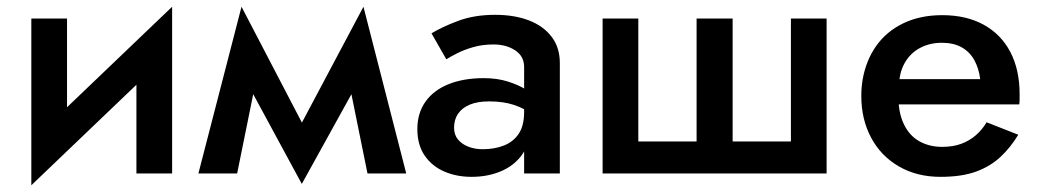

<svg xmlns="http://www.w3.org/2000/svg" viewBox="-20 -515 3082 570"><path d="M486 -360 491 -495 78 -100 73 35ZM179 -460H73V35L179 -88ZM491 -495 385 -373V0H491Z M1071 0H1186L1059 -495L1001 -345ZM846 -94 876 31 1069 -318 1059 -495ZM876 31 906 -94 697 -495 687 -318ZM569 0H684L754 -345L697 -495Z M1328 -136Q1328 -160 1340 -177.5Q1352 -195 1375 -204.5Q1398 -214 1432 -214Q1474 -214 1506 -203.5Q1538 -193 1569 -170V-227Q1561 -237 1540 -250Q1519 -263 1487.5 -273Q1456 -283 1416 -283Q1356 -283 1311.5 -265Q1267 -247 1243 -213Q1219 -179 1219 -132Q1219 -85 1240.5 -53.5Q1262 -22 1298.5 -6Q1335 10 1380 10Q1428 10 1467 -6.5Q1506 -23 1529 -54.5Q1552 -86 1552 -130L1536 -183Q1536 -142 1520 -118Q1504 -94 1476 -83Q1448 -72 1413 -72Q1390 -72 1370.5 -79.5Q1351 -87 1339.5 -101Q1328 -115 1328 -136ZM1305 -339Q1316 -346 1336.5 -356.5Q1357 -367 1384.5 -375Q1412 -383 1445 -383Q1483 -383 1509.5 -365.5Q1536 -348 1536 -316V0H1642V-328Q1642 -374 1617.5 -406Q1593 -438 1550 -454.5Q1507 -471 1450 -471Q1388 -471 1340 -453Q1292 -435 1261 -416Z M2155 -95V-460H2048V-95H1875V-460H1769V0H2434V-460H2328V-95Z M2602 -205H3006Q3007 -214 3007 -221.5Q3007 -229 3007 -235Q3007 -308 2979.5 -360.5Q2952 -413 2900.5 -441.5Q2849 -470 2777 -470Q2712 -470 2662 -446Q2612 -422 2581.5 -379Q2551 -336 2541 -279Q2539 -267 2538 -255Q2537 -243 2537 -230Q2537 -161 2566 -106.5Q2595 -52 2648.5 -21Q2702 10 2772 10Q2835 10 2877.5 -5.5Q2920 -21 2950 -49Q2980 -77 3003 -115L2909 -152Q2896 -130 2877 -113.5Q2858 -97 2833.5 -88Q2809 -79 2777 -79Q2739 -79 2709.5 -95.5Q2680 -112 2663.5 -146Q2647 -180 2647 -230L2649 -258Q2649 -298 2665.5 -327.5Q2682 -357 2711 -372.5Q2740 -388 2776 -388Q2811 -388 2835 -374.5Q2859 -361 2872.5 -336.5Q2886 -312 2890 -280H2602Z"/></svg>

Font: Jost Medium
Style: Regular
Weight: 500
Version: Version 3.710